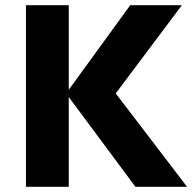

<svg xmlns="http://www.w3.org/2000/svg" viewBox="-20 -720 751 740"><path d="M245 -700V-374L482 -700H681L426 -360L701 0H502L245 -346V0H80V-700Z"/></svg>

Font: Fivo Sans Modern
Style: Regular
Weight: 700
Designer: Alexander Slobzheninov
Foundry: Alexander Slobzheninov
Version: 1.0